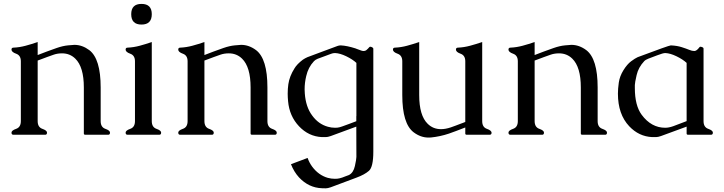

<svg xmlns="http://www.w3.org/2000/svg" viewBox="-20 -704 3782 1003"><path d="M368.7 -469.7Q409.7 -469.7 446.8 -441.9Q505.9 -396.5 505.9 -247.1V-71.3Q505.9 -39.6 530.3 -31Q554.7 -22.5 554.7 -11.2Q554.7 0 544.9 0H426.3Q418 0 418 -6.3V-247.1Q418 -354 373.5 -397.5Q345.2 -425.3 304.2 -425.3Q280.8 -425.3 261.5 -418.7Q242.2 -412.1 225.8 -406Q209.5 -399.9 197.8 -395.5Q186 -391.1 176.8 -387.7V-71.3Q176.8 -39.6 201.2 -31Q225.6 -22.5 225.6 -11.2Q225.6 0 215.8 0H50.3Q40 0 40 -11.2Q40 -22.5 64.5 -31Q88.9 -39.6 88.9 -71.3V-383.8Q88.9 -414.6 64.5 -423.3Q40 -432.1 40 -444.8Q40 -455.1 50.3 -455.1Q82.5 -456.5 114 -465.1Q145.5 -473.6 176.8 -484.4V-416.5Q203.6 -426.8 224.1 -434.6Q244.6 -442.4 276.4 -453.4Q308.1 -464.4 335.2 -467Q362.3 -469.7 368.7 -469.7Z M772.9 -629.9Q772.9 -575.7 719.2 -575.7Q665.5 -575.7 665.5 -629.9Q665.5 -683.6 719.2 -683.6Q772.9 -683.6 772.9 -629.9ZM772.9 -71.3Q772.9 -39.6 797.4 -31Q821.8 -22.5 821.8 -11.2Q821.8 0 812 0H646.5Q636.2 0 636.2 -11.2Q636.2 -22.5 660.6 -31Q685.1 -39.6 685.1 -71.3V-383.8Q685.1 -414.6 660.6 -423.3Q636.2 -432.1 636.2 -444.8Q636.2 -455.1 646.5 -455.1Q678.7 -456.5 710.2 -465.1Q741.7 -473.6 772.9 -484.4Z M1239.7 -469.7Q1280.8 -469.7 1317.9 -441.9Q1377 -396.5 1377 -247.1V-71.3Q1377 -39.6 1401.4 -31Q1425.8 -22.5 1425.8 -11.2Q1425.8 0 1416 0H1297.4Q1289.1 0 1289.1 -6.3V-247.1Q1289.1 -354 1244.6 -397.5Q1216.3 -425.3 1175.3 -425.3Q1151.9 -425.3 1132.6 -418.7Q1113.3 -412.1 1096.9 -406Q1080.6 -399.9 1068.8 -395.5Q1057.1 -391.1 1047.9 -387.7V-71.3Q1047.9 -39.6 1072.3 -31Q1096.7 -22.5 1096.7 -11.2Q1096.7 0 1086.9 0H921.4Q911.1 0 911.1 -11.2Q911.1 -22.5 935.5 -31Q960 -39.6 960 -71.3V-383.8Q960 -414.6 935.5 -423.3Q911.1 -432.1 911.1 -444.8Q911.1 -455.1 921.4 -455.1Q953.6 -456.5 985.1 -465.1Q1016.6 -473.6 1047.9 -484.4V-416.5Q1074.7 -426.8 1095.2 -434.6Q1115.7 -442.4 1147.5 -453.4Q1179.2 -464.4 1206.3 -467Q1233.4 -469.7 1239.7 -469.7Z M1841.8 -97.2V-375.5Q1821.8 -394 1789.1 -409.9Q1756.3 -425.8 1731 -426.8H1729Q1719.2 -426.8 1709.5 -422.9Q1691.9 -416.5 1674.6 -409.9Q1657.2 -403.3 1639.6 -397Q1627.4 -392.1 1620.1 -384.3Q1589.8 -352.1 1579.6 -306.2Q1571.3 -271.5 1571.3 -237.3Q1571.3 -226.6 1572.3 -215.3Q1577.6 -145 1610.4 -101.1Q1643.1 -55.7 1692.4 -42Q1710.9 -36.6 1730 -36.6Q1735.8 -36.6 1742.2 -37.1Q1752.9 -38.1 1767.6 -43.5Q1778.8 -47.4 1802.5 -56.2Q1826.2 -64.9 1841.3 -70.8V-97.2ZM1841.3 -42.5 1707.5 6.8Q1691.9 12.2 1681.6 12.2H1661.6Q1592.3 8.8 1542 -44.4Q1491.7 -97.7 1484.9 -175.3Q1482.9 -195.8 1482.9 -214.8Q1482.9 -240.2 1486.3 -264.2Q1492.2 -305.7 1518.6 -347.2Q1531.2 -368.7 1562 -392.1Q1572.8 -399.4 1585.9 -405.3Q1625 -419.9 1664.3 -434.6Q1703.6 -449.2 1743.2 -463.9Q1751.5 -466.8 1758.8 -466.8H1761.2Q1792.5 -465.3 1836.9 -451.2Q1840.8 -449.7 1841.8 -449.2Q1852.5 -444.8 1868.2 -439.5Q1874.5 -437.5 1879.9 -437.5Q1887.7 -437.5 1893.6 -441.9Q1903.8 -450.7 1908.2 -456.5Q1910.6 -460 1914.6 -460Q1917 -460 1919.4 -459Q1930.2 -455.1 1930.2 -449.2V87.9Q1930.2 168.5 1907.2 188.5Q1884.3 208.5 1841.8 224.1L1707.5 274.4Q1691.9 279.8 1681.6 279.8Q1668.9 279.8 1661.6 279.3Q1592.8 276.9 1542 222.7Q1515.6 193.8 1500 153.8Q1542.5 137.2 1586.9 121.1Q1595.7 146 1610.4 166Q1643.6 210.9 1692.4 225.1Q1710.9 230 1729 230Q1735.8 230 1742.2 229.5Q1752.9 228.5 1767.6 223.6Q1773.4 221.2 1782.7 217.8Q1792 214.4 1802.7 210.4Q1826.2 198.7 1834 163.1Q1841.8 127.4 1841.8 115.7Z M2499 -71.3Q2499 -39.6 2523.4 -31Q2547.9 -22.5 2547.9 -10.3Q2547.9 0 2537.6 0H2418.9Q2410.6 0 2410.6 -6.3V-38.1Q2383.8 -27.8 2363 -19.8Q2342.3 -11.7 2324.7 -5.9Q2279.3 9.3 2231.4 14.2Q2224.6 14.6 2218.3 14.6Q2177.7 14.6 2141.1 -12.7Q2081.5 -57.6 2081.5 -207.5V-383.8Q2081.5 -414.6 2057.1 -423.3Q2032.7 -432.1 2032.7 -444.8Q2032.7 -455.1 2043 -455.1Q2075.2 -456.5 2106.7 -465.1Q2138.2 -473.6 2169.9 -484.4V-207.5Q2169.9 -100.1 2214.4 -57.1Q2242.7 -29.3 2283.7 -29.3Q2307.1 -29.3 2335 -38.6Q2345.2 -42 2361.8 -48.3Q2378.4 -54.7 2390.1 -59.1Q2392.6 -60.1 2398.2 -62Q2403.8 -64 2410.6 -66.9V-383.8Q2410.6 -414.6 2386.2 -423.3Q2361.8 -432.1 2361.8 -444.8Q2361.8 -455.1 2372.1 -455.1Q2404.3 -456.5 2435.8 -465.1Q2467.3 -473.6 2499 -484.4Z M2964.8 -469.7Q3005.9 -469.7 3043 -441.9Q3102.1 -396.5 3102.1 -247.1V-71.3Q3102.1 -39.6 3126.5 -31Q3150.9 -22.5 3150.9 -11.2Q3150.9 0 3141.1 0H3022.5Q3014.2 0 3014.2 -6.3V-247.1Q3014.2 -354 2969.7 -397.5Q2941.4 -425.3 2900.4 -425.3Q2877 -425.3 2857.7 -418.7Q2838.4 -412.1 2822 -406Q2805.7 -399.9 2793.9 -395.5Q2782.2 -391.1 2772.9 -387.7V-71.3Q2772.9 -39.6 2797.4 -31Q2821.8 -22.5 2821.8 -11.2Q2821.8 0 2812 0H2646.5Q2636.2 0 2636.2 -11.2Q2636.2 -22.5 2660.6 -31Q2685.1 -39.6 2685.1 -71.3V-383.8Q2685.1 -414.6 2660.6 -423.3Q2636.2 -432.1 2636.2 -444.8Q2636.2 -455.1 2646.5 -455.1Q2678.7 -456.5 2710.2 -465.1Q2741.7 -473.6 2772.9 -484.4V-416.5Q2799.8 -426.8 2820.3 -434.6Q2840.8 -442.4 2872.6 -453.4Q2904.3 -464.4 2931.4 -467Q2958.5 -469.7 2964.8 -469.7Z M3406.7 12.2H3386.7Q3317.4 8.8 3267.1 -44.4Q3208 -106.9 3208 -214.8Q3208 -240.2 3212.6 -272.9Q3217.3 -305.7 3236.8 -337.2Q3256.3 -368.7 3277.1 -384Q3297.9 -399.4 3311 -405.3Q3475.1 -466.8 3483.9 -466.8H3486.3Q3517.6 -465.3 3541.7 -457.5Q3565.9 -449.7 3580.6 -443.6Q3595.2 -437.5 3607.2 -437.5Q3619.1 -437.5 3633.3 -456.5Q3635.7 -460 3638.9 -460Q3642.1 -460 3648.7 -457.5Q3655.3 -455.1 3655.3 -449.2V-71.3Q3655.3 -39.6 3679.7 -31Q3704.1 -22.5 3704.1 -11.2Q3704.1 0 3693.8 0H3575.2Q3566.9 0 3566.9 -6.3V-42.5L3432.6 6.8Q3417 12.2 3406.7 12.2ZM3454.1 -426.8Q3443.8 -426.8 3413.1 -415Q3382.3 -403.3 3367.4 -397.7Q3352.5 -392.1 3345.2 -384.3Q3314.9 -352.1 3305.7 -311.8Q3296.4 -271.5 3296.4 -259.8V-246.6Q3296.4 -245.1 3296.4 -244.1Q3296.4 -152.8 3332 -104.5Q3382.3 -36.6 3455.1 -36.6Q3474.1 -36.6 3497.3 -44.9Q3520.5 -53.2 3566.9 -71.3V-375.5Q3546.9 -394 3514.2 -409.9Q3481.4 -425.8 3456.1 -426.8Z"/></svg>

Font: Caudex
Style: Regular
Weight: 400
Version: Version 1.04